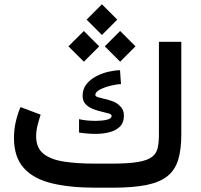

<svg xmlns="http://www.w3.org/2000/svg" viewBox="-20 -872 934 892"><path d="M422.9 -111.8H498Q576.2 -111.8 620.8 -119.4Q665.5 -127 686.3 -143.1Q707 -159.2 712.6 -184.8Q718.3 -210.4 718.3 -246.1V-677.7H822.3V-247.6Q822.3 -177.7 807.9 -130.1Q793.5 -82.5 758.3 -54Q723.1 -25.4 661.1 -12.7Q599.1 0 503.4 0H422.9Q305.2 0 220.5 -20.5Q135.7 -41 90.3 -91.6Q44.9 -142.1 44.9 -231.4Q44.9 -269.5 53.2 -305.9Q61.5 -342.3 75.2 -374.5L168.9 -339.4Q161.1 -316.9 154.5 -290Q147.9 -263.2 147.9 -238.8Q147.9 -185.5 181.4 -158.2Q214.8 -130.9 276.6 -121.3Q338.4 -111.8 422.9 -111.8ZM347.2 -318.4Q379.9 -310.5 425.3 -310.5Q454.1 -310.5 476.3 -315.7Q498.5 -320.8 498.5 -333.5Q498.5 -340.8 484.9 -345Q471.2 -349.1 451.2 -353.5Q431.2 -357.9 411.1 -366Q391.1 -374 377.4 -388.4Q363.8 -402.8 363.8 -427.2Q363.8 -458 381.3 -480.5Q398.9 -502.9 426.3 -517.3Q453.6 -531.7 483.4 -538.6Q513.2 -545.4 537.6 -545.9L542 -481Q522.9 -481 494.9 -474.1Q466.8 -467.3 444.8 -456.1Q422.9 -444.8 422.9 -431.2Q422.9 -424.3 435.3 -420.4Q447.8 -416.5 466.3 -412.4Q484.9 -408.2 504.2 -401.1Q523.4 -394 536.6 -380.4Q555.7 -363.3 555.7 -335.4Q555.7 -302.2 536.9 -283.7Q518.1 -265.1 488 -257.6Q458 -250 423.3 -250Q404.3 -250 384.8 -251.7Q365.2 -253.4 347.2 -256.3ZM453.6 -852.1 524.9 -780.8 453.6 -709.5 382.3 -780.8ZM538.1 -728 609.4 -656.7 538.1 -585.4 466.8 -656.7ZM369.6 -728 440.9 -656.7 369.6 -585.4 297.9 -656.7Z"/></svg>

Font: Vazirmatn FD Medium
Style: Regular
Weight: 500
Designer: Saber Rastikerdar
Foundry: Saber Rastikerdar
Version: Version 33.003